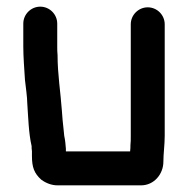

<svg xmlns="http://www.w3.org/2000/svg" viewBox="-20 -525 565 577"><path d="M471 -39C471 -63 475 -90 475 -117V-452C475 -480 452 -503 424 -503C396 -503 373 -480 373 -452V-116C373 -106 373 -97 372 -89C372 -84 372 -77 371 -70H178V-78C177 -92 176 -103 173 -117L171 -137C169 -154 167 -175 166 -192C162 -248 153 -302 153 -359C152 -368 152 -377 152 -386V-454C152 -482 129 -505 101 -505C73 -505 50 -482 50 -454V-386C50 -353 53 -318 55 -285C57 -267 62 -232 62 -214C65 -171 66 -125 75 -86C75 -81 75 -76 76 -71V-56C76 -22 83 -4 104 15C119 26 136 32 153 32H404C443 32 471 -2 471 -39Z"/></svg>

Font: Electronic
Style: UltBlk
Weight: 500
Version: Version 1.011